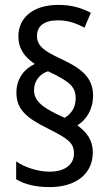

<svg xmlns="http://www.w3.org/2000/svg" viewBox="-20 -782 453 784"><path d="M47 -404C47 -336 87 -301 174 -258C259 -215 282 -199 282 -155C282 -113 249 -81 182 -81C135 -81 80 -99 46 -123V-50C81 -29 126 -18 183 -18C290 -18 359 -72 359 -160C359 -205 339 -239 296 -270C333 -293 360 -336 360 -391C360 -465 313 -503 228 -542C160 -574 131 -594 131 -636C131 -674 159 -699 216 -699C256 -699 287 -689 325 -669L351 -730C308 -751 272 -762 217 -762C121 -762 55 -714 55 -633C55 -586 78 -550 122 -521C78 -500 47 -460 47 -404ZM119 -414C119 -450 141 -480 176 -491C268 -448 289 -426 289 -380C289 -343 271 -317 244 -301L212 -316C151 -346 119 -371 119 -414Z"/></svg>

Font: Noto Sans Lao UI Cond
Style: Regular
Weight: 400
Width: 3
Designer: Monotype Design Team
Foundry: Monotype Imaging Inc.
Version: Version 2.000